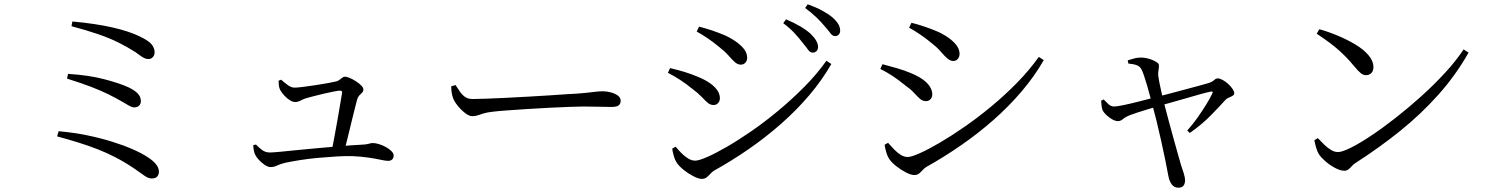

<svg xmlns="http://www.w3.org/2000/svg" viewBox="-20 -819 6955 894"><path d="M686 12Q670 12 651 -2Q632 -16 607 -33Q561 -64 519.5 -85.5Q478 -107 436 -123.5Q394 -140 347.5 -154.5Q301 -169 246 -184L253 -208Q322 -202 385.5 -189Q449 -176 503 -159Q557 -142 599 -123.5Q641 -105 668 -87Q694 -70 707 -53.5Q720 -37 720 -19Q720 -7 712.5 2.5Q705 12 686 12ZM605 -319Q595 -319 582.5 -326Q570 -333 550 -345Q519 -363 483.5 -380.5Q448 -398 402 -415.5Q356 -433 292 -453L297 -475Q394 -469 466 -450Q538 -431 577 -413Q605 -400 620.5 -384.5Q636 -369 636 -348Q636 -336 628 -327.5Q620 -319 605 -319ZM672 -544Q662 -544 653 -548Q644 -552 634.5 -559Q625 -566 611 -576Q572 -601 530.5 -621.5Q489 -642 436.5 -660Q384 -678 313 -697L317 -719Q372 -714 418.5 -707Q465 -700 504.5 -691Q544 -682 575.5 -671.5Q607 -661 629 -650Q670 -631 685 -613.5Q700 -596 700 -575Q700 -567 696.5 -560Q693 -553 686.5 -548.5Q680 -544 672 -544Z M1524 -113Q1530 -144 1537.5 -184Q1545 -224 1552 -264Q1559 -304 1564.5 -337Q1570 -370 1573 -388Q1573 -397 1564 -397Q1556 -397 1535 -393Q1514 -389 1488.5 -383Q1463 -377 1440 -371Q1417 -365 1403 -361Q1389 -356 1378 -350Q1367 -344 1354 -344Q1343 -344 1329.5 -352.5Q1316 -361 1304 -374Q1292 -387 1285 -399Q1280 -409 1278.5 -421Q1277 -433 1277 -443L1289 -448Q1301 -437 1318.5 -424Q1336 -411 1351 -411Q1365 -411 1392 -414.5Q1419 -418 1449.5 -422.5Q1480 -427 1506.5 -432Q1533 -437 1546 -440Q1554 -442 1561 -447.5Q1568 -453 1574 -457.5Q1580 -462 1587 -462Q1594 -462 1608.5 -456Q1623 -450 1637.5 -440.5Q1652 -431 1662 -421Q1672 -411 1672 -403Q1672 -393 1665.5 -387Q1659 -381 1652.5 -374Q1646 -367 1643 -356Q1639 -340 1631.5 -311Q1624 -282 1615.5 -246.5Q1607 -211 1598.5 -176.5Q1590 -142 1583 -115ZM1240 -41Q1228 -41 1213 -51Q1198 -61 1186 -74Q1174 -87 1169 -97Q1161 -112 1159 -143L1172 -146Q1185 -132 1200.5 -120.5Q1216 -109 1236 -109Q1248 -109 1281.5 -112Q1315 -115 1362 -120Q1409 -125 1462.5 -129.5Q1516 -134 1567 -138.5Q1618 -143 1659 -145Q1686 -146 1697 -149.5Q1708 -153 1715 -153Q1728 -153 1744.5 -148Q1761 -143 1776.5 -134.5Q1792 -126 1802.5 -115.5Q1813 -105 1813 -95Q1813 -83 1806 -76.5Q1799 -70 1787 -70Q1776 -70 1753 -75Q1730 -80 1697 -85Q1664 -90 1621 -92Q1590 -93 1548.5 -90.5Q1507 -88 1462 -84Q1417 -80 1376.5 -73.5Q1336 -67 1308 -61Q1284 -55 1269.5 -48Q1255 -41 1240 -41Z M2179 -278Q2165 -278 2146.5 -292Q2128 -306 2112.5 -325Q2097 -344 2090 -361Q2085 -375 2083 -388.5Q2081 -402 2081 -417L2101 -423Q2112 -406 2122.5 -391Q2133 -376 2146.5 -367Q2160 -358 2181 -358Q2203 -358 2244 -359.5Q2285 -361 2336 -363.5Q2387 -366 2439.5 -369Q2492 -372 2539.5 -375Q2587 -378 2621 -380.5Q2655 -383 2666 -383Q2716 -387 2742 -390.5Q2768 -394 2787 -394Q2806 -394 2825.5 -388.5Q2845 -383 2857.5 -373.5Q2870 -364 2870 -350Q2870 -336 2861 -328.5Q2852 -321 2826 -321Q2800 -321 2770.5 -322Q2741 -323 2695 -323Q2677 -323 2636 -321.5Q2595 -320 2542.5 -317.5Q2490 -315 2438 -311.5Q2386 -308 2342.5 -305Q2299 -302 2276 -299Q2248 -296 2232 -291Q2216 -286 2204.5 -282Q2193 -278 2179 -278Z M3764 -574Q3752 -574 3742.5 -587.5Q3733 -601 3718 -619Q3702 -640 3680.5 -663.5Q3659 -687 3627 -711L3640 -729Q3678 -713 3707.5 -695.5Q3737 -678 3755 -661Q3773 -643 3781 -628.5Q3789 -614 3789 -600Q3789 -588 3782 -581Q3775 -574 3764 -574ZM3248 14Q3233 14 3209.5 2Q3186 -10 3164.5 -27Q3143 -44 3132 -60Q3123 -73 3117 -94.5Q3111 -116 3110 -127L3126 -136Q3139 -120 3154 -105Q3169 -90 3185 -80.5Q3201 -71 3217 -71Q3234 -71 3273 -88Q3312 -105 3365.5 -136Q3419 -167 3480.5 -209.5Q3542 -252 3605 -304.5Q3668 -357 3725.5 -415Q3783 -473 3828 -536L3851 -521Q3808 -446 3748.5 -376Q3689 -306 3617.5 -243Q3546 -180 3466.5 -125Q3387 -70 3304 -24Q3295 -18 3287 -9Q3279 0 3270 7Q3261 14 3248 14ZM3303 -330Q3287 -330 3274.5 -341Q3262 -352 3246 -369Q3230 -386 3204 -405Q3176 -428 3148.5 -446Q3121 -464 3090 -480L3100 -502Q3138 -493 3169 -483.5Q3200 -474 3233 -460Q3264 -447 3286 -431.5Q3308 -416 3320 -398.5Q3332 -381 3332 -361Q3332 -353 3328.5 -346Q3325 -339 3318.5 -334.5Q3312 -330 3303 -330ZM3429 -518Q3415 -518 3402 -529.5Q3389 -541 3372.5 -560Q3356 -579 3329 -600Q3303 -622 3274 -641.5Q3245 -661 3224 -672L3235 -695Q3263 -688 3296 -677Q3329 -666 3361 -652Q3395 -635 3416.5 -618Q3438 -601 3448.5 -584.5Q3459 -568 3459 -550Q3459 -537 3451 -527.5Q3443 -518 3429 -518ZM3868 -651Q3856 -651 3846 -665Q3836 -679 3819 -698Q3803 -717 3782.5 -737Q3762 -757 3729 -782L3741 -799Q3780 -785 3808.5 -769.5Q3837 -754 3856 -738Q3892 -707 3892 -677Q3892 -665 3885.5 -658Q3879 -651 3868 -651Z M4237 -4Q4222 -4 4198.5 -16Q4175 -28 4153.5 -45Q4132 -62 4121 -78Q4112 -91 4106 -112.5Q4100 -134 4099 -145L4115 -154Q4129 -138 4143.5 -123Q4158 -108 4174 -98Q4190 -88 4207 -88Q4223 -88 4262.5 -105.5Q4302 -123 4355 -154Q4408 -185 4469.5 -227.5Q4531 -270 4594 -322Q4657 -374 4714.5 -432.5Q4772 -491 4817 -554L4840 -539Q4797 -464 4737.5 -394Q4678 -324 4606.5 -261Q4535 -198 4455.5 -143Q4376 -88 4294 -42Q4284 -36 4276 -27Q4268 -18 4259.5 -11Q4251 -4 4237 -4ZM4292 -348Q4276 -348 4263.5 -359Q4251 -370 4235.5 -387Q4220 -404 4193 -423Q4165 -446 4138 -464Q4111 -482 4079 -498L4089 -520Q4127 -510 4158 -501Q4189 -492 4223 -478Q4254 -465 4276 -449.5Q4298 -434 4309.5 -416Q4321 -398 4321 -379Q4321 -371 4317.5 -364Q4314 -357 4307.5 -352.5Q4301 -348 4292 -348ZM4419 -535Q4405 -535 4391.5 -546.5Q4378 -558 4361.5 -577.5Q4345 -597 4318 -618Q4292 -640 4263 -659.5Q4234 -679 4213 -690L4224 -713Q4252 -706 4285 -695Q4318 -684 4350 -670Q4385 -653 4406 -636Q4427 -619 4437.5 -602.5Q4448 -586 4448 -568Q4448 -555 4440 -545Q4432 -535 4419 -535Z M5467 55Q5447 55 5435.5 39Q5424 23 5420 -1Q5415 -30 5406 -73Q5397 -116 5386.5 -164Q5376 -212 5365 -256.5Q5354 -301 5345 -333Q5341 -348 5335 -371Q5329 -394 5322 -418Q5315 -442 5308 -463Q5301 -484 5296 -494Q5289 -509 5274 -515Q5259 -521 5234 -523L5231 -538Q5246 -543 5261.5 -547Q5277 -551 5292 -551Q5305 -551 5319.5 -548Q5334 -545 5346.5 -539.5Q5359 -534 5367.5 -528Q5376 -522 5376 -516Q5377 -504 5374.5 -493.5Q5372 -483 5373 -467Q5374 -457 5378 -436.5Q5382 -416 5387.5 -392Q5393 -368 5398 -347Q5408 -308 5419.5 -265Q5431 -222 5442.5 -180.5Q5454 -139 5463.5 -105.5Q5473 -72 5479 -51Q5485 -34 5491.5 -13Q5498 8 5498 19Q5498 55 5467 55ZM5508 -211Q5534 -240 5556.5 -272Q5579 -304 5596.5 -332.5Q5614 -361 5624 -382Q5628 -390 5625.5 -392Q5623 -394 5615 -392Q5600 -389 5571 -381Q5542 -373 5506.5 -362.5Q5471 -352 5436 -342.5Q5401 -333 5374 -325Q5351 -318 5324 -310Q5297 -302 5274.5 -294.5Q5252 -287 5242 -283Q5221 -275 5209.5 -265Q5198 -255 5185 -255Q5174 -255 5159.5 -263Q5145 -271 5132.5 -282.5Q5120 -294 5114 -306Q5111 -313 5109.5 -324.5Q5108 -336 5107 -350L5119 -356Q5129 -346 5140 -335Q5151 -324 5167 -323Q5179 -323 5211 -329.5Q5243 -336 5285.5 -347Q5328 -358 5367 -368Q5392 -374 5427.5 -383.5Q5463 -393 5500.5 -403Q5538 -413 5567.5 -421Q5597 -429 5610 -433Q5623 -437 5632.5 -445.5Q5642 -454 5650 -454Q5660 -454 5673.5 -446.5Q5687 -439 5699 -428Q5711 -417 5719 -405Q5727 -393 5727 -385Q5727 -378 5720 -373.5Q5713 -369 5703 -365Q5693 -361 5687 -355Q5662 -327 5618.5 -282.5Q5575 -238 5520 -200Z M6240 -24Q6221 -24 6196.5 -37Q6172 -50 6151.5 -68Q6131 -86 6121 -101Q6113 -114 6107.5 -134Q6102 -154 6100 -166L6116 -176Q6131 -160 6146.5 -145Q6162 -130 6178 -120.5Q6194 -111 6210 -111Q6229 -111 6269.5 -131Q6310 -151 6364 -187Q6418 -223 6478 -270Q6538 -317 6597.5 -370.5Q6657 -424 6708.5 -480Q6760 -536 6795 -589L6818 -574Q6758 -468 6677 -377.5Q6596 -287 6499 -209Q6402 -131 6293 -61Q6283 -55 6275 -46Q6267 -37 6259 -30.5Q6251 -24 6240 -24ZM6340 -469Q6328 -469 6316.5 -478Q6305 -487 6285 -511Q6267 -533 6249.5 -551Q6232 -569 6213 -586Q6194 -603 6169 -621.5Q6144 -640 6111 -662L6123 -683Q6166 -671 6210 -652.5Q6254 -634 6291.5 -611.5Q6329 -589 6352 -562Q6375 -535 6375 -506Q6375 -489 6365.5 -479Q6356 -469 6340 -469Z"/></svg>

Font: Noto Serif HK ExtraLight
Style: Regular
Weight: 400
Version: Version 2.002-H1;hotconv 1.1.0;makeotfexe 2.6.0